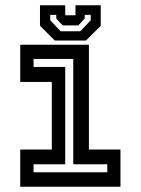

<svg xmlns="http://www.w3.org/2000/svg" viewBox="-20 -710 535 730"><path d="M57 0V-141.5H177V-398.5H57V-540H318V-141.5H438V0ZM107.5 -55H388V-85.5H258.5V-486H107.5V-455.5H228V-85.5H107.5ZM188 -556 132 -612V-690H228V-652H267V-690H363V-612L307 -556ZM210.5 -591H285L325 -633V-653.5H302V-639.5L278 -613.5H218L194 -639.5V-653.5H171V-633Z"/></svg>

Font: Tourney SemiBold
Style: Regular
Weight: 600
Version: Version 1.015